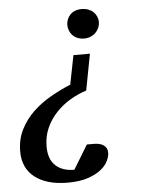

<svg xmlns="http://www.w3.org/2000/svg" viewBox="-51 -536 589 786"><g transform="rotate(-5 243.0 -142.5)"><path d="M371.1 101.1Q371.1 115.7 362.5 134.3Q354 152.8 333.5 169.4Q313 186 279.3 197.5Q245.6 209 195.8 209Q151.9 209 117.7 199Q83.5 189 60.1 170.4Q36.6 151.9 24.7 125.5Q12.7 99.1 12.7 65.9Q12.7 15.1 33 -24.9Q53.2 -64.9 85.9 -95.9Q118.7 -127 159.2 -149.9Q199.7 -172.9 240.7 -189.9L264.2 -309.1H332L303.7 -160.2Q269.5 -149.4 237.1 -130.1Q204.6 -110.8 179 -83.7Q153.3 -56.6 137.7 -22Q122.1 12.7 122.1 54.7Q122.1 106.4 150.1 132.6Q178.2 158.7 227.1 158.7L287.1 60.1H315.9Q341.8 60.1 356.4 70.6Q371.1 81.1 371.1 101.1ZM379.9 -435.1Q379.9 -423.3 375.2 -412.4Q370.6 -401.4 362.3 -392.6Q354 -383.8 341.6 -378.4Q329.1 -373 314 -373Q298.3 -373 286.4 -378.2Q274.4 -383.3 266.4 -391.8Q258.3 -400.4 254.2 -411.4Q250 -422.4 250 -434.1Q250 -445.8 254.2 -456.5Q258.3 -467.3 266.4 -475.8Q274.4 -484.4 286.4 -489.3Q298.3 -494.1 314 -494.1Q329.1 -494.1 341.6 -489.3Q354 -484.4 362.3 -476.3Q370.6 -468.3 375.2 -457.5Q379.9 -446.8 379.9 -435.1Z"/></g></svg>

Font: Charis SIL Viet
Style: Italic
Weight: 400
Italic angle: -11°
Foundry: SIL International
Version: Version 5.000